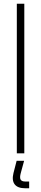

<svg xmlns="http://www.w3.org/2000/svg" viewBox="-20 -820 220 1027"><path d="M70 0V-800H110V0ZM136 187H115Q74.5 187 58.5 166Q42.5 145 52 106L69 40H109L91 106Q84.5 130 90.2 140.5Q96 151 116 151H136Z"/></svg>

Font: Big Shoulders Stencil Text Thin Thin
Style: Regular
Weight: 250
Version: Version 2.001